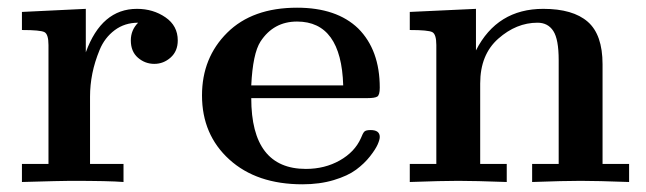

<svg xmlns="http://www.w3.org/2000/svg" viewBox="-20 -473 1678 499"><path d="M37 0V-47H106V-356Q106 -384 95.5 -389.5Q85 -395 37 -395V-442L203 -450V-337Q244 -450 336 -450Q378 -450 410 -428Q442 -406 442 -368Q442 -340 423.5 -323.5Q405 -307 381 -307Q357 -307 338.5 -323Q320 -339 320 -368Q320 -395 339 -414Q304 -414 278 -394.5Q252 -375 239 -343.5Q226 -312 220 -282Q214 -252 214 -222V-47H301V0Q265 -3 163 -3Q142 -3 37 0Z M505 -225Q505 -323 570.5 -388Q636 -453 752 -453Q855 -453 911 -399Q967 -343 967 -245Q967 -226 960.5 -222Q954 -218 935 -218H633Q633 -34 775 -34Q824 -34 863 -56Q902 -78 918 -114Q923 -127 927 -131Q931 -135 943 -135Q967 -135 967 -117Q967 -110 961.5 -97.5Q956 -85 941.5 -66.5Q927 -48 905.5 -32Q884 -16 847.5 -5Q811 6 766 6Q647 6 576 -58.5Q505 -123 505 -225ZM633 -251H872Q867 -417 752 -417Q691 -417 657 -365Q637 -334 633 -251Z M1045 0V-47H1114V-356Q1114 -384 1103.5 -389.5Q1093 -395 1045 -395V-442L1217 -450V-342Q1272 -450 1392 -450Q1469 -450 1507.5 -416.5Q1546 -383 1546 -306V-47H1615V0Q1531 -3 1489 -3Q1447 -3 1363 0V-47H1432V-317Q1432 -371 1418 -392.5Q1404 -414 1377 -414Q1322 -414 1275 -372.5Q1228 -331 1228 -256V-47H1297V0Q1213 -3 1171 -3Q1129 -3 1045 0Z"/></svg>

Font: CMU Serif
Style: Bold
Weight: 700
Version: Version 0.7.0